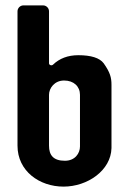

<svg xmlns="http://www.w3.org/2000/svg" viewBox="-20 -687 479 713"><path d="M394 -137V-372C394 -399 389 -418 365 -452C350 -472 318 -482 271 -482C232 -482 201 -470 177 -447C172 -442 162 -445 162 -452V-645C162 -657 152 -667 140 -667H67C55 -667 45 -657 45 -645V-146C45 -52 126 6 216 6C305 6 392 -54 394 -137ZM218 -388C254 -388 277 -366 277 -335V-143C277 -118 259 -90 221 -90C178 -90 162 -111 162 -146V-335C162 -359 182 -388 218 -388Z"/></svg>

Font: DIN Rundschrift
Style: Breit
Weight: 400
Width: 7
Version: Version 1.027